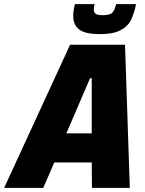

<svg xmlns="http://www.w3.org/2000/svg" viewBox="-70 -903 699 923"><path d="M-50 0 267 -688H531L554 0H372L371 -122H191L138 0ZM249 -262H371V-527H363ZM282 -826Q282 -851 290 -883H385Q381 -871 381 -857Q381 -843 390 -836.5Q399 -830 424 -830Q459 -830 470.5 -842.5Q482 -855 488 -883H584Q574 -834 558 -804Q542 -774 507 -756.5Q472 -739 410 -739Q340 -739 311 -761Q282 -783 282 -826Z"/></svg>

Font: Saira Semi Condensed ExtraBold
Style: Italic
Weight: 800
Width: 4
Italic angle: -12°
Designer: Hector Gatti with collaboration of the Omnibus-Type team
Foundry: Omnibus-Type
Version: Version 1.001; ttfautohint (v1.8)